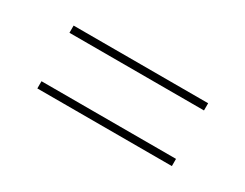

<svg xmlns="http://www.w3.org/2000/svg" viewBox="-37 -510 649 508"><g transform="rotate(30 287.5 -256.0)"><path d="M82 -352.5H493V-330.5H82ZM82 -182.5H493V-160.5H82Z"/></g></svg>

Font: Newsreader Display ExtraLight
Style: Regular
Weight: 275
Designer: Hugues Gentile
Foundry: Production Type
Version: Version 1.001